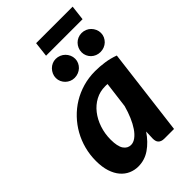

<svg xmlns="http://www.w3.org/2000/svg" viewBox="-257 -944 1039 1039"><g transform="rotate(-45 263.0 -424.0)"><path d="M14 0ZM435.5 0H362Q349 0 340.2 -3.5Q331.5 -7 326.2 -13Q321 -19 319 -27Q317 -35 317 -44.5L319 -97Q286 -48.5 245.2 -20.5Q204.5 7.5 155.5 7.5Q127 7.5 101.2 -3.8Q75.5 -15 56 -37.8Q36.5 -60.5 25.2 -95.2Q14 -130 14 -176.5Q14 -223 25.5 -266.8Q37 -310.5 58.5 -349Q80 -387.5 110.8 -419.8Q141.5 -452 179.2 -475Q217 -498 261.2 -510.8Q305.5 -523.5 354.5 -523.5Q390.5 -523.5 426.5 -518.2Q462.5 -513 497.5 -500ZM210 -103Q228.5 -103 246.8 -116.5Q265 -130 281 -153.5Q297 -177 310.5 -208.5Q324 -240 334 -276.5L353 -426.5Q348 -427 343.5 -427Q339 -427 335 -427Q295 -427 261.5 -409Q228 -391 203.8 -360Q179.5 -329 165.8 -288Q152 -247 152 -201.5Q152 -149.5 168 -126.2Q184 -103 210 -103ZM236 -856H515.5L505.5 -770H226ZM326 -647Q326 -632 320 -619Q314 -606 303.8 -596.2Q293.5 -586.5 279.8 -581Q266 -575.5 250.5 -575.5Q236 -575.5 223 -581Q210 -586.5 200 -596.2Q190 -606 184 -619Q178 -632 178 -647Q178 -662 184 -675.5Q190 -689 200 -699.2Q210 -709.5 223 -715.2Q236 -721 250.5 -721Q266 -721 279.8 -715.2Q293.5 -709.5 303.8 -699.2Q314 -689 320 -675.5Q326 -662 326 -647ZM523.5 -647Q523.5 -632 517.5 -619Q511.5 -606 501.5 -596.2Q491.5 -586.5 477.8 -581Q464 -575.5 448.5 -575.5Q433.5 -575.5 420 -581Q406.5 -586.5 396.5 -596.2Q386.5 -606 380.8 -619Q375 -632 375 -647Q375 -662 380.8 -675.5Q386.5 -689 396.5 -699.2Q406.5 -709.5 420 -715.2Q433.5 -721 448.5 -721Q464 -721 477.8 -715.2Q491.5 -709.5 501.5 -699.2Q511.5 -689 517.5 -675.5Q523.5 -662 523.5 -647Z"/></g></svg>

Font: Lato Heavy
Style: Italic
Weight: 800
Italic angle: -7°
Designer: Lukasz Dziedzic
Foundry: tyPoland Lukasz Dziedzic
Version: Version 2.007; 2014-02-27